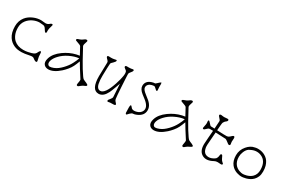

<svg xmlns="http://www.w3.org/2000/svg" viewBox="94 -1802 4268 2897"><g transform="rotate(30 2227.5 -353.0)"><path d="M586.9 -149.4Q586.9 -90.8 601.6 -42.5Q613.8 -5.4 590.3 -5.4Q580.6 -5.4 566.4 -12.5Q552.2 -19.5 545.7 -25.4Q539.1 -31.2 533.2 -35.6Q513.7 -51.3 466.8 -41Q373.5 -21.5 329.1 -21.5Q284.7 -21.5 256.8 -26.4Q229 -31.2 200.4 -43.5Q171.9 -55.7 144.5 -76.9Q117.2 -98.1 95.7 -130.4Q48.3 -201.2 48.3 -312.5Q48.3 -406.2 101.6 -474.6Q145.5 -530.3 221.2 -561.5Q284.2 -587.4 346.7 -587.4L423.8 -580.6Q462.4 -580.6 489.7 -607.9Q502.4 -620.6 516.6 -620.6Q536.6 -620.6 529.8 -600.1Q508.8 -537.1 508.8 -493.7Q508.8 -493.7 510.7 -476.6Q510.7 -468.8 507.1 -462.9Q503.4 -457 498 -457Q487.8 -457 477.3 -472.2Q466.8 -487.3 460 -498.5Q453.1 -509.8 446.3 -518.6Q430.2 -537.6 411.6 -540Q368.2 -545.9 342.3 -545.9Q316.4 -545.9 287.6 -538.8Q258.8 -531.7 231.2 -518.6Q203.6 -505.4 179.4 -485.8Q155.3 -466.3 136.7 -441.4Q97.2 -387.2 97.2 -318.4Q97.2 -249.5 117.7 -200Q138.2 -150.4 171.4 -120.1Q233.4 -64.5 334 -64.5Q376.5 -64.5 412.6 -72.3Q448.7 -80.1 468.5 -85.9Q488.3 -91.8 501.2 -97.9Q514.2 -104 521.7 -110.8Q529.3 -117.7 534.2 -125L552.2 -158.7Q562.5 -177.7 574.7 -177.7Q586.9 -177.7 586.9 -149.4Z M1315.9 -1.5Q1293 -1.5 1299.3 -33.7Q1312 -93.3 1306.2 -108.9L1216.3 -250Q1190.4 -291.5 1161.6 -341.3Q1139.2 -280.3 1119.9 -241.2Q1100.6 -202.1 1067.4 -162.1Q1034.2 -122.1 1002.4 -93.8Q895.5 1.5 806.6 1.5Q759.8 1.5 731.9 -28.8Q699.2 -66.4 720.7 -137.7Q749 -232.4 857.4 -310.1Q955.1 -380.4 1065.9 -406.2Q1095.7 -413.6 1119.1 -416Q1065.9 -509.8 1049.8 -543.5Q1041 -554.2 1024.9 -559.6Q964.8 -580.1 956.5 -585.2Q948.2 -590.3 948.2 -597.2Q948.2 -612.8 973.6 -620.6Q1017.6 -632.8 1051.3 -660.2Q1070.3 -676.3 1088.4 -676.3Q1106.4 -676.3 1106.4 -657.2L1088.4 -597.7Q1083 -576.2 1089.4 -564L1192.9 -373.5Q1260.3 -252.9 1317.4 -171.9Q1337.4 -143.1 1348.4 -136Q1359.4 -128.9 1375 -122.6Q1390.6 -116.2 1404.8 -110.4Q1439.5 -95.7 1439.5 -83.5Q1439.5 -69.8 1414.8 -60.1Q1390.1 -50.3 1374.8 -40Q1359.4 -29.8 1349.4 -21.2Q1339.4 -12.7 1332 -7.1Q1324.7 -1.5 1315.9 -1.5ZM771 -130.9Q764.6 -109.4 764.6 -96.7Q764.6 -84 767.6 -75.2Q770.5 -66.4 775.9 -59.6Q788.6 -44.9 804.7 -44.9Q834 -44.9 871.1 -59.8Q908.2 -74.7 937.5 -96.9Q966.8 -119.1 994.6 -147.9Q1054.2 -210 1086.9 -273.9Q1116.2 -329.6 1131.8 -376.5Q1054.7 -369.6 967.3 -326.2Q887.2 -286.6 832.5 -227.5Q785.2 -176.3 771 -130.9Z M1866.7 -120.1 1867.2 -131.3 1854 -353.5 1829.6 -284.2Q1796.4 -191.9 1782.5 -165.8Q1768.6 -139.6 1755.9 -121.8Q1743.2 -104 1727.1 -89.8Q1690.4 -58.6 1648.4 -58.6Q1522.9 -58.6 1522.9 -293.9L1528.8 -532.2Q1528.8 -549.3 1516.1 -562.5Q1503.4 -575.7 1495.1 -584.5Q1480 -599.6 1480 -609.9Q1480 -626 1507.3 -626L1539.1 -624.5Q1576.2 -624.5 1598.6 -630.4Q1621.1 -636.2 1626 -636.2Q1638.2 -636.2 1638.2 -626.5Q1638.2 -609.4 1607.4 -580.1Q1595.7 -569.3 1585.4 -558.6Q1575.2 -547.9 1574.2 -539.8Q1573.2 -531.7 1572 -508.8Q1570.8 -485.8 1569.3 -454.1Q1563.5 -297.4 1567.6 -253.7Q1571.8 -210 1576.9 -187.7Q1582 -165.5 1590.8 -148.4Q1611.3 -109.4 1648.4 -109.4Q1731 -109.4 1802.2 -326.2Q1864.7 -516.6 1836.4 -562.5Q1830.1 -572.3 1813 -583.5Q1788.6 -599.6 1788.6 -612.3Q1788.6 -631.3 1815.9 -631.3L1839.8 -630.9Q1875.5 -630.9 1894.5 -634.8Q1915.5 -639.6 1918.5 -639.6Q1933.6 -639.6 1933.6 -626Q1933.6 -612.3 1917.7 -593.8Q1901.9 -575.2 1894.3 -563.5Q1886.7 -551.8 1886.5 -541.5Q1886.2 -531.2 1887.2 -511.7Q1888.2 -492.2 1889.6 -463.9Q1891.1 -435.5 1893.1 -401.1Q1895 -366.7 1897.2 -331.1Q1899.4 -295.4 1901.9 -261Q1904.3 -226.6 1906.2 -198.2Q1911.6 -133.3 1913.6 -123.8Q1915.5 -114.3 1918.2 -106.9Q1920.9 -99.6 1924.8 -93.8L1955.1 -58.1Q1963.9 -40.5 1946.3 -35.2Q1933.1 -31.7 1899.2 -31.7Q1865.2 -31.7 1853 -28.3Q1818.8 -17.6 1818.8 -38.1Q1818.8 -49.8 1824 -55.9Q1829.1 -62 1835.4 -69.8Q1841.8 -77.6 1848.6 -86.9Q1865.7 -110.4 1866.7 -120.1Z M2396.5 -549.8Q2396.5 -535.2 2388.4 -535.2Q2380.4 -535.2 2371.8 -542Q2363.3 -548.8 2355 -557.1Q2332 -579.1 2324.2 -579.8Q2316.4 -580.6 2305.2 -579.3Q2293.9 -578.1 2281.2 -574.7Q2268.6 -571.3 2255.4 -565.4Q2242.2 -559.6 2231.9 -549.8Q2207.5 -528.3 2207.5 -495.1Q2207.5 -457 2273.9 -407.2Q2325.7 -368.2 2347.7 -348.1Q2369.6 -328.1 2384.3 -308.6Q2417 -264.2 2417 -213.9Q2417 -118.7 2310.5 -74.2Q2276.4 -59.6 2257.8 -59.6Q2239.3 -59.6 2225.8 -49.8Q2212.4 -40 2201.2 -28.6Q2189.9 -17.1 2181.4 -7.3Q2172.9 2.4 2168.2 2.4Q2163.6 2.4 2160.6 0Q2157.7 -2.4 2155.8 -5.9Q2151.9 -13.7 2151.9 -20L2149.4 -106.4Q2149.4 -166 2169.4 -150.4Q2174.3 -147 2182.4 -136.7Q2190.4 -126.5 2195.6 -121.1Q2200.7 -115.7 2208 -112.3Q2237.8 -98.1 2287.6 -112.8Q2345.7 -129.9 2366.7 -174.8Q2399.9 -245.6 2305.2 -326.2L2230.5 -384.3Q2162.1 -438.5 2162.1 -495.1Q2162.1 -580.1 2255.9 -611.3Q2285.6 -621.6 2310.5 -621.6Q2316.4 -621.6 2336.2 -640.1Q2356 -658.7 2363.3 -665Q2380.9 -680.2 2384.3 -680.2Q2393.1 -680.2 2393.1 -649.4L2392.6 -609.4Z M3153.8 -1.5Q3130.9 -1.5 3137.2 -33.7Q3149.9 -93.3 3144 -108.9L3054.2 -250Q3028.3 -291.5 2999.5 -341.3Q2977.1 -280.3 2957.8 -241.2Q2938.5 -202.1 2905.3 -162.1Q2872.1 -122.1 2840.3 -93.8Q2733.4 1.5 2644.5 1.5Q2597.7 1.5 2569.8 -28.8Q2537.1 -66.4 2558.6 -137.7Q2586.9 -232.4 2695.3 -310.1Q2793 -380.4 2903.8 -406.2Q2933.6 -413.6 2957 -416Q2903.8 -509.8 2887.7 -543.5Q2878.9 -554.2 2862.8 -559.6Q2802.7 -580.1 2794.4 -585.2Q2786.1 -590.3 2786.1 -597.2Q2786.1 -612.8 2811.5 -620.6Q2855.5 -632.8 2889.2 -660.2Q2908.2 -676.3 2926.3 -676.3Q2944.3 -676.3 2944.3 -657.2L2926.3 -597.7Q2920.9 -576.2 2927.2 -564L3030.8 -373.5Q3098.1 -252.9 3155.3 -171.9Q3175.3 -143.1 3186.3 -136Q3197.3 -128.9 3212.9 -122.6Q3228.5 -116.2 3242.7 -110.4Q3277.3 -95.7 3277.3 -83.5Q3277.3 -69.8 3252.7 -60.1Q3228 -50.3 3212.6 -40Q3197.3 -29.8 3187.3 -21.2Q3177.2 -12.7 3169.9 -7.1Q3162.6 -1.5 3153.8 -1.5ZM2608.9 -130.9Q2602.5 -109.4 2602.5 -96.7Q2602.5 -84 2605.5 -75.2Q2608.4 -66.4 2613.8 -59.6Q2626.5 -44.9 2642.6 -44.9Q2671.9 -44.9 2709 -59.8Q2746.1 -74.7 2775.4 -96.9Q2804.7 -119.1 2832.5 -147.9Q2892.1 -210 2924.8 -273.9Q2954.1 -329.6 2969.7 -376.5Q2892.6 -369.6 2805.2 -326.2Q2725.1 -286.6 2670.4 -227.5Q2623 -176.3 2608.9 -130.9Z M3408.7 -191.4 3409.2 -206.5Q3411.6 -264.2 3416.7 -321Q3421.9 -377.9 3426.3 -439Q3398.4 -439.5 3387.7 -439.5Q3387.7 -439.5 3374 -439.5Q3355 -439.5 3344 -430.9Q3333 -422.4 3325.7 -414.1Q3301.3 -387.7 3288.6 -387.7Q3272.9 -387.7 3272.9 -403.8Q3272.9 -414.1 3280 -441.7Q3287.1 -469.2 3287.1 -492.7L3284.2 -525.4Q3284.2 -543 3295.4 -543Q3302.2 -543 3320.8 -521.7Q3339.4 -500.5 3349.1 -491Q3358.9 -481.4 3366.2 -481.4Q3396.5 -481.4 3428.7 -479.5Q3437 -587.4 3437 -616.2Q3437 -628.4 3399.9 -668Q3387.7 -680.2 3387.7 -690.4Q3387.7 -708 3415.5 -708Q3422.9 -708 3435.3 -705.1Q3447.8 -702.1 3464.8 -702.1L3524.9 -706.5Q3546.4 -706.5 3546.4 -689.9Q3546.4 -679.7 3537.4 -669.9Q3528.3 -660.2 3525.4 -658.7Q3513.7 -652.8 3502.2 -635.7Q3490.7 -618.7 3489 -613.5Q3487.3 -608.4 3485.8 -595.5Q3484.4 -582.5 3482.4 -564.5L3475.6 -477.1Q3623 -470.2 3645 -472.4Q3667 -474.6 3679.9 -484.4Q3692.9 -494.1 3700 -500.5Q3707 -506.8 3710.9 -511Q3714.8 -515.1 3719.7 -518.6Q3730.5 -527.3 3739.3 -527.3Q3755.9 -527.3 3755.9 -495.6L3752.4 -437.5Q3752.4 -425.3 3755.4 -414.1Q3766.1 -374.5 3739.7 -374.5Q3730 -374.5 3719.7 -382.3Q3709.5 -390.1 3697.3 -399.4Q3661.1 -427.7 3650.9 -428.7L3472.7 -437L3462.9 -304.2Q3452.1 -197.3 3459.2 -161.1Q3466.3 -125 3478.5 -105.5Q3505.9 -61 3565.4 -61Q3609.9 -61 3659.2 -93.3Q3670.4 -100.6 3675.8 -105.7Q3681.2 -110.8 3688.2 -127Q3695.3 -143.1 3697.8 -169.4Q3700.2 -195.8 3715.3 -195.8Q3726.6 -195.8 3732.9 -184.6L3756.3 -137.2Q3768.6 -114.7 3782.5 -102.8Q3796.4 -90.8 3800.5 -86.9Q3804.7 -83 3804.7 -77.1Q3804.7 -61 3777.3 -61L3725.1 -64.5Q3692.4 -64.5 3668.9 -51.3Q3564.5 7.3 3489.3 -30.3Q3408.7 -70.8 3408.7 -191.4Z M3958.5 -136.7Q3909.7 -196.8 3909.7 -293.9Q3909.7 -386.7 3971.2 -458.5Q4027.3 -524.9 4095.2 -536.1Q4138.2 -549.3 4196.3 -540.5Q4252 -531.7 4299.3 -497.1Q4353.5 -458 4376.5 -378.9Q4388.2 -337.4 4388.2 -283.2Q4388.2 -229 4372.1 -191.7Q4356 -154.3 4331.1 -129.2Q4306.2 -104 4276.4 -89.1Q4246.6 -74.2 4218.8 -66.4Q4190.9 -58.6 4168.9 -56.4Q4147 -54.2 4136.7 -54.2Q4126.5 -54.2 4105 -57.1Q4083.5 -60.1 4058.1 -68.6Q4032.7 -77.1 4006.3 -93.5Q3980 -109.9 3958.5 -136.7ZM4294.9 -160.6Q4340.8 -207.5 4340.8 -283.7Q4340.8 -439.5 4229 -483.4Q4143.6 -516.6 4054.2 -469.2Q4042 -462.9 4032.7 -458.5Q3998 -434.6 3977.1 -383.3Q3959 -339.4 3959 -296.1Q3959 -252.9 3969 -222.9Q3979 -192.9 3994.9 -171.4Q4010.7 -149.9 4030.8 -136Q4050.8 -122.1 4070.8 -114Q4090.8 -106 4108.9 -102.8Q4127 -99.6 4136.7 -99.6Q4146.5 -99.6 4164.3 -101.6Q4182.1 -103.5 4204.3 -109.9Q4226.6 -116.2 4250.7 -128.2Q4274.9 -140.1 4294.9 -160.6Z"/></g></svg>

Font: Snowburst One
Style: Regular
Weight: 400
Designer: Annet Stirling
Foundry: Annet Stirling
Version: Version 1.001